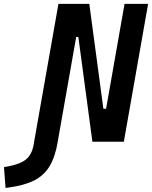

<svg xmlns="http://www.w3.org/2000/svg" viewBox="-150 -713 765 966"><path d="M314.9 0 244.1 -527.3H233.4L141.1 -3.9L140.1 2.9Q127.4 77.1 99.1 123.8Q70.8 170.4 21 195.3Q-28.8 220.2 -106.9 230.5L-122.1 232.4L-129.9 127.9L-108.9 124Q-48.3 112.8 -19 88.9Q10.3 64.9 19 16.1L23.9 -12.2L144 -693.4H299.3L370.1 -166H383.8L476.6 -693.4H595.2L473.1 0Z"/></svg>

Font: Cascadia Mono NF SemiBold
Style: Italic
Weight: 600
Italic angle: -10°
Monospace: yes
Designer: Aaron Bell
Foundry: Saja Typeworks
Version: Version 2404.023; ttfautohint (v1.8.4)